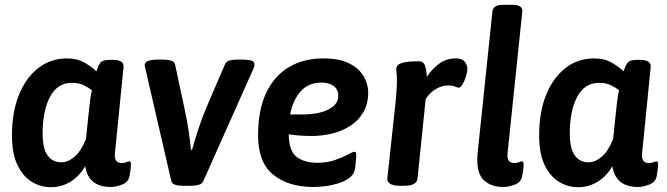

<svg xmlns="http://www.w3.org/2000/svg" viewBox="-20 -774 2787 802"><path d="M193 8Q150 8 113 -14.5Q76 -37 53 -84.5Q30 -132 30 -209Q30 -304 58.5 -376Q87 -448 139 -489Q191 -530 260 -530Q304 -530 335.5 -511Q367 -492 383 -476Q391 -501 399.5 -512.5Q408 -524 441 -524H451Q499 -524 496 -494L460 -133Q456 -93 488 -93Q500 -93 508 -96.5Q516 -100 520 -100Q527 -100 527 -89Q527 -86 526 -73.5Q525 -61 521 -38Q516 -13 490 -3Q464 7 443 7Q349 7 336 -80Q312 -38 274.5 -15Q237 8 193 8ZM236 -96Q264 -96 291.5 -119.5Q319 -143 339 -193L353 -326Q356 -351 358 -366.5Q360 -382 364 -397Q350 -408 330 -418Q310 -428 280 -428Q220 -428 189 -369.5Q158 -311 158 -217Q158 -153 179 -124.5Q200 -96 236 -96Z M744 2Q724 2 711 -2.5Q698 -7 695 -20L585 -497Q578 -525 640 -525H662Q680 -525 694 -521Q708 -517 711 -506L751 -319Q761 -275 767.5 -230Q774 -185 778 -148H782Q793 -187 808 -233Q823 -279 841 -322L920 -506Q925 -517 938 -521Q951 -525 971 -525H993Q1010 -525 1026.5 -522Q1043 -519 1043 -505Q1043 -497 1039 -488L829 -17Q824 -6 810 -2Q796 2 777 2Z M1330 -530Q1388 -530 1424.5 -515.5Q1461 -501 1481 -479Q1501 -457 1509.5 -433Q1518 -409 1518 -389Q1518 -339 1497 -304Q1476 -269 1442 -247.5Q1408 -226 1366.5 -216Q1325 -206 1283 -206Q1252 -206 1228.5 -208Q1205 -210 1186 -213Q1187 -142 1220 -118Q1253 -94 1305 -94Q1347 -94 1379.5 -105.5Q1412 -117 1433 -128.5Q1454 -140 1460 -140Q1463 -140 1465.5 -138Q1468 -136 1468 -127Q1468 -114 1466 -94Q1464 -74 1461 -61Q1455 -41 1435.5 -28Q1416 -15 1389.5 -7Q1363 1 1336 4Q1309 7 1290 7Q1184 7 1121 -44.5Q1058 -96 1058 -208Q1058 -315 1092 -386.5Q1126 -458 1187.5 -494Q1249 -530 1330 -530ZM1323 -429Q1268 -429 1235.5 -392Q1203 -355 1192 -296H1248Q1284 -296 1317 -304Q1350 -312 1371.5 -329.5Q1393 -347 1393 -374Q1393 -401 1373.5 -415Q1354 -429 1323 -429Z M1649 2Q1622 2 1609.5 -6.5Q1597 -15 1598 -29L1634 -363Q1636 -388 1637 -406Q1638 -424 1638 -437Q1638 -458 1636.5 -469Q1635 -480 1635 -486Q1636 -504 1658.5 -511Q1681 -518 1730 -518Q1750 -518 1756 -497.5Q1762 -477 1763 -453Q1783 -484 1813 -507Q1843 -530 1884 -530Q1911 -530 1921.5 -516Q1932 -502 1932 -487Q1932 -472 1926 -453.5Q1920 -435 1912 -421.5Q1904 -408 1897 -408Q1890 -408 1880.5 -412.5Q1871 -417 1850 -417Q1827 -417 1802 -403Q1777 -389 1758 -360L1724 -28Q1721 2 1668 2Z M2083 7Q2027 7 1997.5 -25Q1968 -57 1975 -134L2037 -727Q2039 -741 2049.5 -747.5Q2060 -754 2085 -754H2118Q2143 -754 2152.5 -747Q2162 -740 2162 -729L2100 -133Q2096 -93 2128 -93Q2140 -93 2148.5 -96.5Q2157 -100 2160 -100Q2167 -100 2167 -89Q2167 -86 2166.5 -73.5Q2166 -61 2161 -38Q2157 -13 2131 -3Q2105 7 2083 7Z M2395 8Q2352 8 2315 -14.5Q2278 -37 2255 -84.5Q2232 -132 2232 -209Q2232 -304 2260.5 -376Q2289 -448 2341 -489Q2393 -530 2462 -530Q2506 -530 2537.5 -511Q2569 -492 2585 -476Q2593 -501 2601.5 -512.5Q2610 -524 2643 -524H2653Q2701 -524 2698 -494L2662 -133Q2658 -93 2690 -93Q2702 -93 2710 -96.5Q2718 -100 2722 -100Q2729 -100 2729 -89Q2729 -86 2728 -73.5Q2727 -61 2723 -38Q2718 -13 2692 -3Q2666 7 2645 7Q2551 7 2538 -80Q2514 -38 2476.5 -15Q2439 8 2395 8ZM2438 -96Q2466 -96 2493.5 -119.5Q2521 -143 2541 -193L2555 -326Q2558 -351 2560 -366.5Q2562 -382 2566 -397Q2552 -408 2532 -418Q2512 -428 2482 -428Q2422 -428 2391 -369.5Q2360 -311 2360 -217Q2360 -153 2381 -124.5Q2402 -96 2438 -96Z"/></svg>

Font: Asap SemiBold
Style: Italic
Weight: 600
Italic angle: -6°
Designer: Pablo Cosgaya
Foundry: Omnibus-Type
Version: Version 3.001; ttfautohint (v1.8.3)